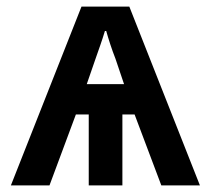

<svg xmlns="http://www.w3.org/2000/svg" viewBox="-20 -562 640 582"><path d="M13 0 227 -542H372L586 0H469L388 -215H351V0H249V-215H210L130 0ZM243 -307H356L330 -384Q321 -407 314 -428.5Q307 -450 302 -468H298Q291 -445 284 -425Q277 -405 270 -385Z"/></svg>

Font: Noto Sans Mono SemiBold
Style: Regular
Weight: 600
Designer: Monotype Design Team
Foundry: Monotype Imaging Inc.
Version: Version 2.014; ttfautohint (v1.8.4.7-5d5b)